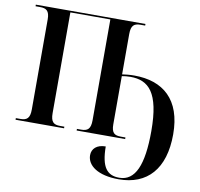

<svg xmlns="http://www.w3.org/2000/svg" viewBox="-99 -819 1223 1173"><g transform="rotate(10 512.5 -232.5)"><path d="M712 249C889 249 993 136 993 -79C993 -295 876 -392 697 -392C669 -392 642 -389 622 -386V-636C622 -690 641 -704 680 -704H709V-714H29V-704H57C96 -704 116 -691 116 -638V-79C116 -24 97 -10 57 -10H29V0H330V-10H303C264 -10 245 -24 245 -79V-704H493V-79C493 -24 474 -10 434 -10H408V0H709V-10H680C641 -10 622 -23 622 -76V-375C638 -378 655 -380 675 -380C788 -380 858 -315 858 -76C858 136 813 239 714 239C639 239 601 195 600 65C545 65 515 94 515 134C515 198 583 249 712 249Z"/></g></svg>

Font: Noto Serif Display SemiCondensed SemiBold
Style: Regular
Weight: 600
Width: 4
Designer: Monotype Design Team
Foundry: Monotype Imaging Inc.
Version: Version 2.009